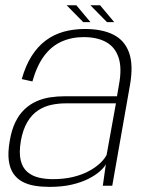

<svg xmlns="http://www.w3.org/2000/svg" viewBox="-20 -708 566 732"><path d="M168.5 4.5Q216.5 4.5 253.2 -4Q290 -12.5 317 -26.2Q344 -40 360.5 -54.8Q377 -69.5 383.5 -81.5L372 0H408L475.5 -383.5Q489 -460.5 472 -507.5Q455 -554.5 412 -576Q369 -597.5 304 -597.5Q260 -597.5 222.5 -587Q185 -576.5 154.2 -553.5Q123.5 -530.5 100.5 -494.2Q77.5 -458 63 -406.5L103.5 -397.5Q120.5 -457.5 148.2 -494.8Q176 -532 214.2 -549.2Q252.5 -566.5 299 -566.5Q350 -566.5 384.2 -547.8Q418.5 -529 432 -488.8Q445.5 -448.5 433.5 -384.5L426 -341H226.5Q198 -341 170.5 -336.8Q143 -332.5 118.5 -321.5Q94 -310.5 73.5 -291.2Q53 -272 38.5 -242.2Q24 -212.5 17 -170Q9.5 -126.5 13.5 -96.2Q17.5 -66 31 -46.2Q44.5 -26.5 65.5 -15.2Q86.5 -4 112.8 0.2Q139 4.5 168.5 4.5ZM181.5 -25Q152 -25 126.8 -31.2Q101.5 -37.5 83.5 -53.2Q65.5 -69 58.8 -97.5Q52 -126 59.5 -171Q67.5 -215 84.5 -243.2Q101.5 -271.5 125 -287Q148.5 -302.5 175.5 -308.2Q202.5 -314 231 -314H422L386.5 -117.5Q378.5 -101.5 360.8 -85Q343 -68.5 317 -54.8Q291 -41 257 -33Q223 -25 181.5 -25ZM388 -623.5H415.5L361.5 -688H324.5ZM297.5 -623.5H325L271 -688H234Z"/></svg>

Font: Anybody UltraCondensed Thin ExtraLight
Style: Italic
Weight: 250
Italic angle: -10°
Version: Version 1.111